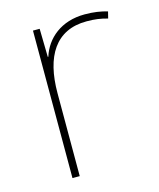

<svg xmlns="http://www.w3.org/2000/svg" viewBox="-87 -600 550 664"><g transform="rotate(-15 187.5 -268.0)"><path d="M278 -536C193 -536 138 -488 119 -427H117L115 -528H91V0H117V-297C117 -428 167 -511 278 -511C308 -511 328 -508 353 -501L359 -525C335 -532 310 -536 278 -536Z"/></g></svg>

Font: Noto Sans Gurmukhi Thin
Style: Regular
Weight: 100
Designer: Jelle Bosma - Monotype Design Team
Foundry: Monotype Imaging Inc.
Version: Version 2.004